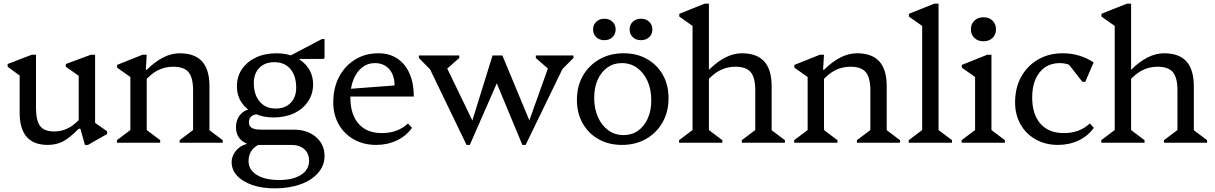

<svg xmlns="http://www.w3.org/2000/svg" viewBox="-20 -785 6681 1056"><path d="M242 12Q165 12 126.5 -32.5Q88 -77 88 -166V-401L131 -338L22 -418V-433L155 -484H178V-193Q178 -122 200.5 -92Q223 -62 277 -62Q321 -62 357.5 -81.5Q394 -101 430 -143V-77H413Q364 -27 327 -7.5Q290 12 242 12ZM447 12 422 -77H413V-401L456 -338L342 -418V-433L480 -484H503V-81L462 -138L569 -63V-48L464 12Z M968 0V-14L1058 -82L1042 -54V-287Q1042 -358 1017 -388Q992 -418 933 -418Q887 -418 848.5 -398.5Q810 -379 772 -335V-401H787Q879 -492 968 -492Q1051 -492 1091.5 -447Q1132 -402 1132 -311V-52L1116 -81L1205 -14V0ZM623 0V-14L713 -82L697 -52V-394L740 -331L624 -413V-428L764 -484H787L782 -401H787V-52L772 -81L861 -14V0Z M1490 251Q1421 251 1367.5 232.5Q1314 214 1284 181.5Q1254 149 1254 107Q1254 73 1277 45Q1300 17 1336 7V-21H1400V12Q1347 41 1347 101Q1347 149 1392.5 177Q1438 205 1516 205Q1592 205 1636 176.5Q1680 148 1680 99Q1680 59 1653.5 35.5Q1627 12 1582 12H1385Q1336 12 1307 -14Q1278 -40 1278 -85Q1278 -115 1290 -137.5Q1302 -160 1323.5 -173Q1345 -186 1373 -186L1402 -157Q1377 -157 1363 -145.5Q1349 -134 1349 -113Q1349 -91 1365 -81.5Q1381 -72 1416 -72H1595Q1670 -72 1717.5 -31.5Q1765 9 1765 73Q1765 125 1730 165.5Q1695 206 1633 228.5Q1571 251 1490 251ZM1484 -139Q1425 -139 1379.5 -161Q1334 -183 1308.5 -221.5Q1283 -260 1283 -310Q1283 -364 1311 -405Q1339 -446 1388 -469Q1437 -492 1501 -492Q1560 -492 1605.5 -470Q1651 -448 1676.5 -409.5Q1702 -371 1702 -321Q1702 -268 1674 -226.5Q1646 -185 1597 -162Q1548 -139 1484 -139ZM1496 -188Q1548 -188 1578.5 -219Q1609 -250 1609 -303Q1609 -368 1577 -405.5Q1545 -443 1489 -443Q1437 -443 1406.5 -412Q1376 -381 1376 -328Q1376 -264 1408.5 -226Q1441 -188 1496 -188ZM1529 -454 1750 -570H1765V-466L1759 -461H1626V-454Z M2049 12Q1980 12 1926.5 -18Q1873 -48 1843 -101Q1813 -154 1813 -222Q1813 -302 1845 -362.5Q1877 -423 1933 -457.5Q1989 -492 2062 -492Q2122 -492 2165.5 -463Q2209 -434 2232.5 -380.5Q2256 -327 2256 -254H1873V-294L2150 -315Q2150 -372 2120.5 -405Q2091 -438 2041 -438Q2002 -438 1971.5 -414Q1941 -390 1924 -347.5Q1907 -305 1907 -250Q1907 -156 1952 -104.5Q1997 -53 2080 -53Q2168 -53 2224 -106L2246 -82Q2214 -37 2162.5 -12.5Q2111 12 2049 12Z M2546 12 2322 -452H2355V-394L2284 -466V-480H2506V-466L2433 -402H2423V-443L2595 -87H2567L2689 -480H2719L2740 -390L2564 12ZM2853 12 2696 -366 2710 -480H2743L2906 -88H2879L3009 -452L3010 -403H2999L2927 -466V-480H3134V-466L3063 -395V-452H3096L2871 12Z M3400 12Q3328 12 3272 -19.5Q3216 -51 3184.5 -107Q3153 -163 3153 -235Q3153 -311 3186 -368.5Q3219 -426 3277 -459Q3335 -492 3410 -492Q3483 -492 3538.5 -460.5Q3594 -429 3625.5 -373.5Q3657 -318 3657 -245Q3657 -170 3624 -112Q3591 -54 3533.5 -21Q3476 12 3400 12ZM3410 -42Q3455 -42 3489 -66Q3523 -90 3542.5 -133Q3562 -176 3562 -232Q3562 -293 3541.5 -339Q3521 -385 3484.5 -411.5Q3448 -438 3400 -438Q3355 -438 3321 -414Q3287 -390 3267.5 -347Q3248 -304 3248 -248Q3248 -188 3268.5 -141.5Q3289 -95 3325.5 -68.5Q3362 -42 3410 -42ZM3304 -564Q3277 -564 3259.5 -580.5Q3242 -597 3242 -623Q3242 -649 3259.5 -665.5Q3277 -682 3304 -682Q3331 -682 3348.5 -665.5Q3366 -649 3366 -623Q3366 -597 3348.5 -580.5Q3331 -564 3304 -564ZM3505 -564Q3478 -564 3460.5 -580.5Q3443 -597 3443 -623Q3443 -649 3460.5 -665.5Q3478 -682 3505 -682Q3533 -682 3550.5 -665.5Q3568 -649 3568 -623Q3568 -597 3550.5 -580.5Q3533 -564 3505 -564Z M4060 0V-14L4150 -82L4134 -54V-287Q4134 -358 4109 -388Q4084 -418 4025 -418Q3979 -418 3940.5 -398.5Q3902 -379 3864 -335V-401H3879Q3971 -492 4060 -492Q4143 -492 4183.5 -447Q4224 -402 4224 -311V-52L4208 -81L4297 -14V0ZM3715 0V-14L3805 -82L3789 -54V-675L3832 -612L3716 -694V-709L3856 -765H3879V-52L3864 -81L3953 -14V0Z M4693 0V-14L4783 -82L4767 -54V-287Q4767 -358 4742 -388Q4717 -418 4658 -418Q4612 -418 4573.5 -398.5Q4535 -379 4497 -335V-401H4512Q4604 -492 4693 -492Q4776 -492 4816.5 -447Q4857 -402 4857 -311V-52L4841 -81L4930 -14V0ZM4348 0V-14L4438 -82L4422 -52V-394L4465 -331L4349 -413V-428L4489 -484H4512L4507 -401H4512V-52L4497 -81L4586 -14V0Z M4978 0V-14L5068 -82L5052 -54V-675L5095 -612L4979 -694V-709L5119 -765H5142V-52L5127 -81L5216 -14V0Z M5269 0V-14L5359 -82L5343 -54V-394L5386 -331L5270 -413V-428L5410 -484H5433V-52L5418 -81L5507 -14V0ZM5389 -558Q5358 -558 5339 -576.5Q5320 -595 5320 -624Q5320 -653 5339 -671.5Q5358 -690 5389 -690Q5420 -690 5439 -671.5Q5458 -653 5458 -624Q5458 -595 5439 -576.5Q5420 -558 5389 -558Z M5799 12Q5730 12 5676.5 -18Q5623 -48 5593 -101Q5563 -154 5563 -222Q5563 -302 5596.5 -362.5Q5630 -423 5689 -457.5Q5748 -492 5825 -492Q5872 -492 5914 -479.5Q5956 -467 5995 -442L5949 -335H5933L5829 -468H5908V-393Q5871 -438 5808 -438Q5762 -438 5728 -415Q5694 -392 5675.5 -350Q5657 -308 5657 -250Q5657 -156 5702.5 -104.5Q5748 -53 5832 -53Q5918 -53 5974 -106L5996 -82Q5964 -37 5912.5 -12.5Q5861 12 5799 12Z M6382 0V-14L6472 -82L6456 -54V-287Q6456 -358 6431 -388Q6406 -418 6347 -418Q6301 -418 6262.5 -398.5Q6224 -379 6186 -335V-401H6201Q6293 -492 6382 -492Q6465 -492 6505.5 -447Q6546 -402 6546 -311V-52L6530 -81L6619 -14V0ZM6037 0V-14L6127 -82L6111 -54V-675L6154 -612L6038 -694V-709L6178 -765H6201V-52L6186 -81L6275 -14V0Z"/></svg>

Font: Platypi Light
Style: Regular
Weight: 300
Designer: David Sargent
Foundry: Bolt Cutter Type
Version: Version 1.200